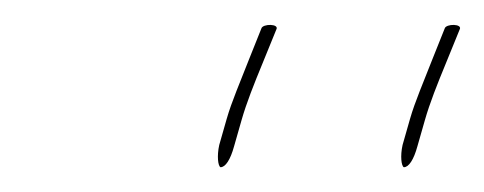

<svg xmlns="http://www.w3.org/2000/svg" viewBox="-20 -599 391 155"><path d="M157 -482C155 -473 156 -465 158 -464C162 -464 166 -470 169 -481L175 -502C179 -516 185 -531 192 -548L203 -575C206 -580 192 -580 191 -576L181 -551C174 -533 167 -517 163 -503ZM305 -482C303 -473 304 -465 306 -464C310 -464 314 -470 317 -481L323 -502C327 -516 333 -531 340 -548L351 -575C354 -580 340 -580 339 -576L329 -551C322 -533 315 -517 311 -503Z"/></svg>

Font: Stray Cat
Style: HlObl
Weight: 100
Version: Version 1.0